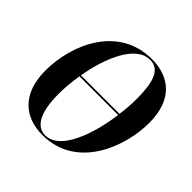

<svg xmlns="http://www.w3.org/2000/svg" viewBox="-185 -895 1077 1077"><g transform="rotate(45 353.5 -357.0)"><path d="M296 11C568 11 672 -272 672 -461C672 -651 564 -725 430 -725C164 -725 52 -464 52 -257C52 -76 152 11 296 11ZM425 -715C493 -715 527 -660 527 -505C527 -466 524 -423 518 -379H212C241 -547 313 -715 425 -715ZM308 1C243 1 197 -60 197 -218C197 -264 202 -316 210 -369H517C493 -190 424 1 308 1Z"/></g></svg>

Font: Noto Serif Display Condensed
Style: Bold Italic
Weight: 700
Width: 3
Italic angle: -12°
Designer: Monotype Design Team
Foundry: Monotype Imaging Inc.
Version: Version 2.009